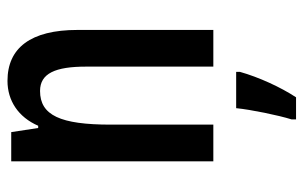

<svg xmlns="http://www.w3.org/2000/svg" viewBox="-169 -421 811 513"><g transform="rotate(-90 236.5 -164.5)"><path d="M277 -550C224 -550 180 -521 157 -468H151L140 -540H62V0H160V-274C160 -409 185 -463 250 -463C297 -463 315 -422 315 -340V0H413V-363C413 -488 365 -550 277 -550ZM301 71V61H204C200 101 185 174 174 209V221H233C260 180 287 121 301 71Z"/></g></svg>

Font: Noto Sans Bengali ExtraCondensed Medium
Style: Regular
Weight: 500
Width: 2
Designer: Joana Ranito - Universal Thirst; Jelle Bosma - Monotype Design Team
Foundry: Universal Thirst ehf.
Version: Version 3.000